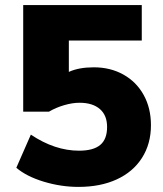

<svg xmlns="http://www.w3.org/2000/svg" viewBox="-20 -725 640 753"><path d="M572 -234Q572 -161 537 -106Q502 -51 438 -21.5Q374 8 288 8Q219 8 151.5 -12.5Q84 -33 44 -67L101 -197Q195 -134 290 -134Q346 -134 373 -156.5Q400 -179 400 -227Q400 -273 371.5 -297.5Q343 -322 292 -322Q264 -322 231.5 -312.5Q199 -303 172 -287H71V-705H536V-566H250V-443Q289 -461 348 -461Q413 -461 464 -432.5Q515 -404 543.5 -352.5Q572 -301 572 -234Z"/></svg>

Font: wassup Sans
Style: Black
Weight: 900
Version: Version 2.001